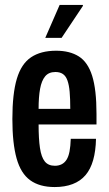

<svg xmlns="http://www.w3.org/2000/svg" viewBox="-20 -744 440 776"><path d="M201 12Q140 12 102 -15.5Q64 -43 47 -104Q30 -165 30 -263Q30 -365 48 -425.5Q66 -486 105.5 -512.5Q145 -539 207 -539Q262 -539 298.5 -516Q335 -493 352.5 -437.5Q370 -382 370 -284V-241H136Q136 -183 141.5 -146Q147 -109 161 -91.5Q175 -74 202 -74Q217 -74 229 -80Q241 -86 249 -98.5Q257 -111 261 -132Q265 -153 266 -183H368Q367 -134 356.5 -97Q346 -60 325.5 -36Q305 -12 273.5 0Q242 12 201 12ZM136 -304H264Q264 -345 261.5 -373Q259 -401 252.5 -419Q246 -437 234 -445Q222 -453 204 -453Q177 -453 162.5 -435.5Q148 -418 142 -385Q136 -352 136 -304ZM163 -591 221 -724H315V-720L229 -591Z"/></svg>

Font: Archivo ExtraCondensed SemiBold
Style: Regular
Weight: 600
Width: 2
Designer: Hector Gatti
Foundry: Omnibus-Type
Version: Version 2.001